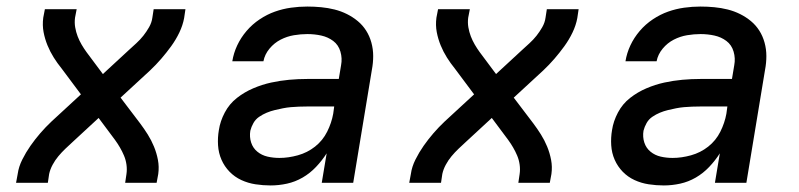

<svg xmlns="http://www.w3.org/2000/svg" viewBox="-20 -558 2440 586"><path d="M29 0 34 -27Q37 -49 48 -71Q59 -93 73 -113Q87 -133 103 -151.5Q119 -170 137 -187L227 -270L168 -349Q155 -365 144 -382.5Q133 -400 125 -419.5Q117 -439 113 -460Q109 -481 112 -504L117 -530H214L209 -504Q207 -489 209.5 -474.5Q212 -460 217 -447Q222 -434 229 -422Q236 -410 244 -399L294 -332L373 -405Q384 -415 396 -426Q408 -437 417.5 -449Q427 -461 435 -475Q443 -489 445 -504L449 -530H546L542 -503Q538 -481 527.5 -459Q517 -437 502.5 -417Q488 -397 472 -378.5Q456 -360 438 -343L348 -260L408 -181Q420 -165 431 -147.5Q442 -130 450 -110.5Q458 -91 462 -70Q466 -49 463 -27L458 0H362L366 -27Q368 -41 366 -55.5Q364 -70 358.5 -83Q353 -96 346 -108Q339 -120 331 -131L281 -198L202 -125Q191 -115 179.5 -104Q168 -93 158 -81Q148 -69 140.5 -55Q133 -41 130 -27L126 0Z M806 8Q783 8 760 4.5Q737 1 716.5 -8.5Q696 -18 680.5 -34Q665 -50 656 -70.5Q647 -91 645.5 -114.5Q644 -138 648 -161Q652 -188 666 -214.5Q680 -241 703 -259Q726 -277 753 -288.5Q780 -300 807.5 -306Q835 -312 862.5 -314.5Q890 -317 918 -317H1014L1021 -359Q1025 -380 1019 -400.5Q1013 -421 997 -433Q981 -445 960.5 -449.5Q940 -454 918 -454Q898 -454 877 -450.5Q856 -447 836.5 -437Q817 -427 802.5 -409.5Q788 -392 784 -371H689Q693 -396 704 -419.5Q715 -443 732.5 -463.5Q750 -484 772.5 -499Q795 -514 819 -522.5Q843 -531 868 -534.5Q893 -538 918 -538Q939 -538 960 -536Q981 -534 1001 -529Q1021 -524 1039 -515Q1057 -506 1072 -493.5Q1087 -481 1097.5 -464.5Q1108 -448 1113.5 -428Q1119 -408 1119 -387Q1119 -366 1115 -345L1058 0H962L977 -90Q963 -68 944.5 -48.5Q926 -29 903.5 -16Q881 -3 856 2.5Q831 8 806 8ZM833 -76Q860 -76 889 -84Q918 -92 941.5 -110.5Q965 -129 978.5 -156Q992 -183 997 -211L1000 -233H918Q905 -233 892.5 -232.5Q880 -232 868 -231Q856 -230 843.5 -227.5Q831 -225 818.5 -222Q806 -219 794 -214Q782 -209 771 -201.5Q760 -194 753.5 -182.5Q747 -171 744 -159Q741 -140 746.5 -123Q752 -106 765.5 -95Q779 -84 796.5 -80Q814 -76 833 -76Z M1229 0 1234 -27Q1237 -49 1248 -71Q1259 -93 1273 -113Q1287 -133 1303 -151.5Q1319 -170 1337 -187L1427 -270L1368 -349Q1355 -365 1344 -382.5Q1333 -400 1325 -419.5Q1317 -439 1313 -460Q1309 -481 1312 -504L1317 -530H1414L1409 -504Q1407 -489 1409.5 -474.5Q1412 -460 1417 -447Q1422 -434 1429 -422Q1436 -410 1444 -399L1494 -332L1573 -405Q1584 -415 1596 -426Q1608 -437 1617.5 -449Q1627 -461 1635 -475Q1643 -489 1645 -504L1649 -530H1746L1742 -503Q1738 -481 1727.5 -459Q1717 -437 1702.5 -417Q1688 -397 1672 -378.5Q1656 -360 1638 -343L1548 -260L1608 -181Q1620 -165 1631 -147.5Q1642 -130 1650 -110.5Q1658 -91 1662 -70Q1666 -49 1663 -27L1658 0H1562L1566 -27Q1568 -41 1566 -55.5Q1564 -70 1558.5 -83Q1553 -96 1546 -108Q1539 -120 1531 -131L1481 -198L1402 -125Q1391 -115 1379.5 -104Q1368 -93 1358 -81Q1348 -69 1340.5 -55Q1333 -41 1330 -27L1326 0Z M2006 8Q1983 8 1960 4.5Q1937 1 1916.5 -8.5Q1896 -18 1880.5 -34Q1865 -50 1856 -70.5Q1847 -91 1845.5 -114.5Q1844 -138 1848 -161Q1852 -188 1866 -214.5Q1880 -241 1903 -259Q1926 -277 1953 -288.5Q1980 -300 2007.5 -306Q2035 -312 2062.5 -314.5Q2090 -317 2118 -317H2214L2221 -359Q2225 -380 2219 -400.5Q2213 -421 2197 -433Q2181 -445 2160.5 -449.5Q2140 -454 2118 -454Q2098 -454 2077 -450.5Q2056 -447 2036.5 -437Q2017 -427 2002.5 -409.5Q1988 -392 1984 -371H1889Q1893 -396 1904 -419.5Q1915 -443 1932.5 -463.5Q1950 -484 1972.5 -499Q1995 -514 2019 -522.5Q2043 -531 2068 -534.5Q2093 -538 2118 -538Q2139 -538 2160 -536Q2181 -534 2201 -529Q2221 -524 2239 -515Q2257 -506 2272 -493.5Q2287 -481 2297.5 -464.5Q2308 -448 2313.5 -428Q2319 -408 2319 -387Q2319 -366 2315 -345L2258 0H2162L2177 -90Q2163 -68 2144.5 -48.5Q2126 -29 2103.5 -16Q2081 -3 2056 2.5Q2031 8 2006 8ZM2033 -76Q2060 -76 2089 -84Q2118 -92 2141.5 -110.5Q2165 -129 2178.5 -156Q2192 -183 2197 -211L2200 -233H2118Q2105 -233 2092.5 -232.5Q2080 -232 2068 -231Q2056 -230 2043.5 -227.5Q2031 -225 2018.5 -222Q2006 -219 1994 -214Q1982 -209 1971 -201.5Q1960 -194 1953.5 -182.5Q1947 -171 1944 -159Q1941 -140 1946.5 -123Q1952 -106 1965.5 -95Q1979 -84 1996.5 -80Q2014 -76 2033 -76Z"/></svg>

Font: Iosevka Curly MdExObl
Style: Regular
Weight: 500
Width: 7
Italic angle: -9°
Monospace: yes
Designer: Belleve Invis
Foundry: Belleve Invis
Version: Version 11.1.0; ttfautohint (v1.8.3)